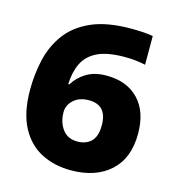

<svg xmlns="http://www.w3.org/2000/svg" viewBox="-102 -841 775 846"><g transform="rotate(15 286.0 -418.0)"><path d="M32 -380Q32 -449 47 -515.5Q62 -582 101 -636Q140 -690 211 -722Q282 -754 394 -754Q418 -754 444.5 -752.5Q471 -751 493 -747V-616Q471 -621 447.5 -623.5Q424 -626 399 -626Q319 -626 274 -604Q229 -582 209.5 -541.5Q190 -501 188 -446H193Q214 -481 251 -503.5Q288 -526 342 -526Q435 -526 488.5 -470.5Q542 -415 542 -314Q542 -202 475.5 -142Q409 -82 296 -82Q222 -82 162 -112.5Q102 -143 67 -209Q32 -275 32 -380ZM292 -212Q331 -212 354.5 -235Q378 -258 378 -309Q378 -401 295 -401Q252 -401 226 -377.5Q200 -354 200 -322Q200 -276 223.5 -244Q247 -212 292 -212Z"/></g></svg>

Font: Noto Sans Telugu UI ExtraBold
Style: Regular
Weight: 800
Designer: Jelle Bosma - Monotype Design Team
Foundry: Monotype Imaging Inc.
Version: Version 2.005; ttfautohint (v1.8.4.7-5d5b)